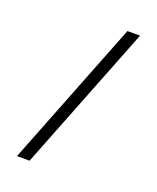

<svg xmlns="http://www.w3.org/2000/svg" viewBox="-119 -647 620 758"><g transform="rotate(20 191.0 -268.5)"><path d="M44 38 285 -575H338L97 38Z"/></g></svg>

Font: Genos
Style: Regular
Weight: 400
Designer: Robert E. Leuschke
Foundry: Robert E. Leuschke
Version: Version 1.010